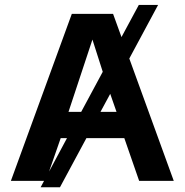

<svg xmlns="http://www.w3.org/2000/svg" viewBox="-20 -745 762 791"><path d="M335.9 -175.8 227.1 26.4H147.5L161.6 0H24.9L275.9 -688H445.8L480.5 -592.3L551.8 -724.6H631.3L512.7 -503.9L695.8 0H553.2L492.2 -175.8ZM262.2 -284.2H314.5L403.3 -449.2L360.8 -582ZM394 -284.2H460L434.1 -358.4ZM230 -175.8 182.1 -38.1 255.9 -175.8Z"/></svg>

Font: Arimo
Style: Bold
Weight: 700
Designer: Steve Matteson
Foundry: Monotype Imaging Inc.
Version: Version 1.33